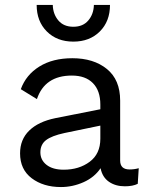

<svg xmlns="http://www.w3.org/2000/svg" viewBox="-20 -745 606 775"><path d="M128 -725H193Q194 -688 215.5 -662.5Q237 -637 276 -637Q315 -637 336.5 -662.5Q358 -688 359 -725H424Q424 -659 383 -618Q342 -577 276 -577Q210 -577 169 -618Q128 -659 128 -725ZM503 -61Q522 -61 540 -66L536 -3Q516 7 484 7Q446 7 419.5 -11.5Q393 -30 386 -66Q361 -29 317 -9.5Q273 10 226 10Q155 10 108 -25.5Q61 -61 61 -126Q61 -182 98 -218Q135 -254 203 -268L385 -304V-323Q385 -379 355 -409.5Q325 -440 270 -440Q161 -440 129 -345L64 -385Q85 -443 139 -476.5Q193 -510 272 -510Q358 -510 411.5 -466.5Q465 -423 465 -339V-97Q465 -61 503 -61ZM237 -60Q299 -60 342 -92Q385 -124 385 -185V-238L240 -208Q189 -197 166 -179.5Q143 -162 143 -130Q143 -99 168 -79.5Q193 -60 237 -60Z"/></svg>

Font: Elaine Sans
Style: Regular
Weight: 400
Designer: Wei Huang
Foundry: Wei Huang
Version: Version 2.001;December 24, 2019;FontCreator 12.0.0.2547 64-b